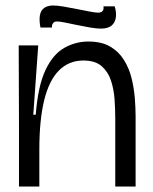

<svg xmlns="http://www.w3.org/2000/svg" viewBox="-20 -678 555 698"><path d="M49 0V-232L48 -513H119L101 -261H110Q118 -365 145 -422.5Q172 -480 213 -503.5Q254 -527 301 -527Q349 -527 380 -509Q411 -491 430 -461Q449 -431 458 -395Q467 -359 470 -322.5Q473 -286 473 -254V0H399V-247Q399 -280 396.5 -316.5Q394 -353 383.5 -385Q373 -417 349.5 -437.5Q326 -458 283 -458Q230 -458 194 -421.5Q158 -385 140.5 -313Q123 -241 123 -134V0ZM347 -574Q331 -574 307.5 -578Q284 -582 260 -587Q236 -592 216.5 -596Q197 -600 187 -600Q178 -600 173 -594Q168 -588 169 -578H127Q122 -604 125 -622Q128 -640 140.5 -649Q153 -658 173 -658Q189 -658 212 -654Q235 -650 260 -645Q285 -640 306 -636Q327 -632 337 -632Q348 -632 353 -638Q358 -644 356 -655H397Q404 -632 401 -613.5Q398 -595 385 -584.5Q372 -574 347 -574Z"/></svg>

Font: Bricolage Grotesque 48pt Condensed ExtraBold Light
Style: Regular
Weight: 300
Version: Version 1.000;gftools[0.9.30]